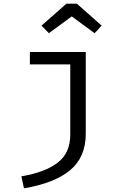

<svg xmlns="http://www.w3.org/2000/svg" viewBox="-20 -809 640 1041"><path d="M445 -84Q445 43 360.5 113.5Q276 184 110 212L96 147Q223 126 292 73.5Q361 21 361 -79V-460H142V-527H445ZM205 -670 340 -789H397L531 -670L493 -629L369 -720L245 -629Z"/></svg>

Font: Fira Mono
Style: Regular
Weight: 400
Designer: Carrois Corporate & Edenspiekermann AG
Foundry: Carrois Corporate GbR & Edenspiekermann AG
Version: Version 3.206